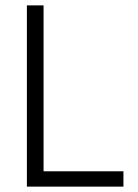

<svg xmlns="http://www.w3.org/2000/svg" viewBox="-20 -694 514 714"><path d="M142 -57V-674H80V0H439V-57Z"/></svg>

Font: Hind Light
Style: Regular
Weight: 300
Designer: Manushi Parikh, Satya Rajpurohit
Foundry: Indian Type Foundry
Version: Version 1.201;PS 1.0;hotconv 1.0.78;makeotf.lib2.5.61930; tt